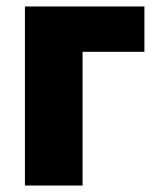

<svg xmlns="http://www.w3.org/2000/svg" viewBox="-20 -573 487 593"><path d="M57 -553V0H235V-413H426V-553Z"/></svg>

Font: Noto Sans UI SemiCondensed Black
Style: Regular
Weight: 900
Width: 4
Designer: Monotype Design Team
Foundry: Monotype Imaging Inc.
Version: 1.001